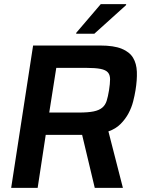

<svg xmlns="http://www.w3.org/2000/svg" viewBox="-20 -908 718 928"><path d="M34 0ZM34 0 140 -688H464Q530 -688 568 -672.5Q606 -657 623 -629Q640 -601 641.5 -561Q643 -521 635 -472Q631 -447 623.5 -417.5Q616 -388 601 -360Q586 -332 562.5 -308.5Q539 -285 504 -273L574 0H438L377 -256H201L162 0ZM218 -364H361Q406 -364 432.5 -369.5Q459 -375 474 -387.5Q489 -400 495.5 -420.5Q502 -441 507 -472Q512 -504 512 -525Q512 -546 501.5 -558Q491 -570 466 -575Q441 -580 396 -580H252ZM348 -745ZM348 -745 349 -750 467 -888H590L589 -883L436 -745Z"/></svg>

Font: Azeri Sans SemiBold
Style: Italic
Weight: 600
Designer: Hector Gatti & Omnibus-Type (original fonts) / Cristiano Sobral (main changes and remastering)
Foundry: Omnibus-Type
Version: Version 0.07;August 21, 2020;FontCreator 13.0.0.2681 64-bit;